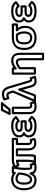

<svg xmlns="http://www.w3.org/2000/svg" viewBox="1690 -2522 1046 4467"><g transform="rotate(-90 2213.5 -288.0)"><path d="M495 -165C495 -114.6 504.1 -61 570 -61C579.4 -61 589.5 -62 597.5 -63.5L611.7 -16.9C590.9 -12.2 569.5 -10 544 -10C465.9 -10 446 -34 438.9 -105.5C438.9 -105.5 403.3 -145.2 390.6 -111.9C363.3 -40.2 321.5 -10 260 -10C125.5 -10 70 -101.8 70 -255C70 -406.9 136.9 -502 274 -502C325.5 -502 367.6 -485.3 403.8 -450.9C403.8 -450.9 436.7 -417 445.6 -464.4L449.8 -487H524.2C513 -432.5 505.6 -393.4 501.8 -367.1C497.3 -336.4 495 -307.8 495 -281ZM404 -514.4C366.2 -539.1 322 -552 274 -552C102.9 -552 20 -422.3 20 -255C20 -90.1 89.1 40 260 40C320.2 40 370.4 15 405.3 -33.2C427.8 16.6 475.4 40 544 40C584.2 40 620 34.8 651.4 23.5C663 19.4 670.9 5.7 666.9 -7.3L637.9 -102.3C631.2 -124.4 612.2 -121.8 603.3 -117.6C594.5 -113.4 583.7 -111 570 -111C546.1 -111 545 -111.4 545 -165V-281C545 -304.9 547.1 -331.2 551.2 -359.9C555.4 -388.4 564.8 -437.8 579.5 -506.8C585.4 -534.8 561.5 -537 555 -537H429C417.1 -537 406.5 -527.9 404 -514.4ZM151 -252C151 -167 169.7 -63 271 -63C321.4 -63 360.1 -98 387.3 -151.7C414.9 -206.2 430.5 -277.4 436 -365.5C436.4 -372.1 433.4 -379.3 429.9 -383.3C401.2 -416.6 352.9 -452 294 -452C180.3 -452 151 -354.6 151 -252ZM201 -252C201 -352.2 223.5 -402 294 -402C328.3 -402 361.4 -382.4 385.3 -358C379.7 -281 364.6 -217.6 342.7 -174.3C319.3 -128 295.2 -113 271 -113C220.1 -113 201 -162.5 201 -252Z M1073 -167C1073 -114.7 1091.5 -63 1154 -63C1160.3 -63 1168.6 -63.7 1173.4 -64.4L1183.9 -25.4C1162.5 -19.5 1136.8 -16 1114 -16C1032.8 -16 997 -60 997 -154V-418C997 -433.1 982.7 -443 972 -443H834C818.9 -443 809 -428.7 809 -418V-147C809 -96.6 807.8 -58.8 799.9 -25H712.2C725.3 -74 732 -115.9 732 -153V-416C732 -423.5 729.1 -445 702.9 -440.7C668.8 -435.1 637.7 -427.1 614.2 -418.1L596.5 -460.3C634.9 -475.4 687.2 -487 736 -487H1191V-443H1098C1082.9 -443 1073 -428.7 1073 -418ZM1123 -167V-393H1216C1226.7 -393 1241 -402.9 1241 -418V-512C1241 -522.7 1231.1 -537 1216 -537H736C667.6 -537 596.7 -518.1 552.5 -495.2C541.2 -489.4 535.9 -475.3 541 -463.3L578 -375.3C584.6 -359.5 601.1 -356.9 612.4 -362.8C629.8 -371.7 651.8 -379.2 682 -385.8V-153C682 -115.4 673.3 -66.5 655.1 -7.4C644.8 26.2 676.9 25 679 25H819C829.1 25 839.5 18.1 842.9 7.5C858.1 -41.3 859 -87.9 859 -147V-393H947V-154C947 -43 1002 34 1114 34C1152.6 34 1196.7 26.6 1225.2 12.4C1235.6 7.1 1241.2 -5.2 1238.1 -16.5L1215.1 -101.5C1209.3 -122.9 1190.9 -122 1181.5 -118.1C1173.4 -114.8 1164.4 -113 1154 -113C1130.6 -113 1123 -120.1 1123 -167Z M1513 -57C1570.6 -57 1615.2 -67.5 1649.4 -98.8L1692.2 -68C1656.4 -29.6 1601.4 -10 1515 -10C1383.4 -10 1299 -47.6 1299 -146C1299 -182.7 1329.9 -221.3 1356.3 -231.8C1356.3 -231.8 1401 -261.8 1355.6 -278.5C1324.2 -290 1299 -317.6 1299 -362C1299 -459.7 1389.9 -502 1520 -502C1601 -502 1654 -480.8 1685.7 -444.9L1637.6 -411.6C1610 -440.9 1574.1 -456 1521 -456C1461.7 -456 1380 -440.3 1380 -361C1380 -331.1 1394 -303.3 1423.5 -293.3C1446 -285.7 1475.7 -283 1515 -283H1599V-241H1510C1445.5 -241 1380 -228.5 1380 -150C1380 -76.9 1458.8 -57 1513 -57ZM1513 -107C1459.9 -107 1430 -125.9 1430 -150C1430 -184.9 1443.1 -191 1510 -191H1624C1634.7 -191 1649 -200.9 1649 -216V-308C1649 -318.7 1639.1 -333 1624 -333H1515C1478.3 -333 1452.3 -336.3 1439.5 -340.7C1433.7 -342.7 1430 -344.3 1430 -361C1430 -390.7 1459.2 -406 1521 -406C1573.4 -406 1590.6 -393.2 1612.9 -363.1C1620.6 -352.7 1636.1 -349.8 1647.2 -357.5L1735.2 -418.5C1745 -425.2 1749.5 -440.4 1742.3 -452.1C1700.3 -520.6 1622.5 -552 1520 -552C1386.4 -552 1249 -504.9 1249 -362C1249 -315.2 1268.6 -278.3 1299.3 -253.5C1271.9 -228.2 1249 -189.5 1249 -146C1249 -2.9 1380.6 40 1515 40C1622.6 40 1701.9 10.4 1748.7 -59C1756 -69.8 1753.6 -85.4 1742.6 -93.3L1660.6 -152.3C1650.5 -159.6 1634.7 -158.1 1626.3 -147.4C1603.7 -118.6 1574.5 -107 1513 -107Z M1916 -165C1916 -116.4 1924 -61 1991 -61C2003.8 -61 2018.5 -62.5 2028.2 -64.3L2042.4 -17.8C2018 -12.6 1992.2 -10 1965 -10C1867.3 -10 1840 -44.7 1840 -152V-487H1916ZM1966 -165V-512C1966 -522.7 1956.1 -537 1941 -537H1815C1804.3 -537 1790 -527.1 1790 -512V-152C1790 -28.5 1840.1 40 1965 40C2005.8 40 2044.6 34.7 2081.1 24C2094.6 20 2101.9 5.6 2097.9 -7.3L2068.9 -102.3C2063.9 -118.7 2047.7 -122.9 2035.9 -118.3C2024.1 -113.7 2009.3 -111 1991 -111C1966.9 -111 1966 -112.4 1966 -165ZM1887.3 -615H1840.3L1906.1 -741H1991.8ZM1899 -565C1906.1 -565 1913.5 -568.3 1918.2 -574L2064.2 -750C2096 -788.3 2045 -791 2045 -791H1891C1882.5 -791 1873.2 -785.9 1868.8 -777.6L1776.8 -601.6C1755.7 -561 1799 -565 1799 -565Z M2236 -664C2216.7 -664 2196 -658.5 2179.8 -653.1L2165.6 -698.1C2198.4 -711.2 2227 -717 2255 -717C2330.5 -717 2363.4 -679 2385.1 -608.7L2520.1 -156.6C2531.2 -121.9 2538.8 -100.8 2548.2 -86.6C2556.5 -74.2 2570.2 -62 2589 -62C2596.4 -62 2605.1 -63 2611.5 -64.2L2626 -18.2C2599.5 -12.5 2578.8 -10 2563 -10C2515.2 -10 2501.5 -19.8 2483.6 -47.9C2473.7 -63.4 2464.6 -84.8 2457.1 -111.6L2388.2 -369.5C2388.2 -369.5 2356.2 -413 2340.6 -371.8L2209.7 -25H2136L2342 -502.1C2344.3 -507.6 2344.6 -514.1 2342.8 -519.5C2327.3 -568.8 2316.9 -598.9 2308.7 -614.9C2296.8 -638.2 2276.4 -664 2236 -664ZM2236 -614C2251.9 -614 2254.8 -610.5 2264.3 -592.1C2268.8 -583.3 2278 -558.5 2292.3 -513.3L2075 -9.9C2058.1 29.3 2098 25 2098 25H2227C2237 25 2246.7 18.5 2250.4 8.8L2359.9 -281.4L2408.9 -98.4C2430.9 -19.6 2467.6 40 2563 40C2590.4 40 2623.6 34.5 2664.2 24.2C2679.9 20.2 2685.7 4.8 2681.8 -7.5L2651.8 -102.5C2642.1 -133.3 2613.2 -113 2591.5 -112C2586.4 -118 2579 -136.8 2567.9 -171.4L2432.9 -623.3C2407.7 -705 2356.3 -767 2255 -767C2212.6 -767 2168.9 -755.8 2124.3 -734.6C2113.3 -729.4 2107.4 -716.3 2111.2 -704.5L2140.2 -612.5C2146.9 -591 2165.6 -593.1 2174.6 -597.4C2189.8 -604.5 2219.7 -614 2236 -614Z M3034 -502C3135.3 -502 3171 -453.7 3171 -340V165H3095V-302C3095 -346.3 3091 -379.7 3077.3 -404.2C3061.7 -432.1 3031.1 -443 2998 -443C2973.7 -443 2948.4 -435 2921.6 -421.2C2895.5 -407.8 2870.2 -391.7 2845.7 -372.8C2839.4 -367.9 2836 -359.3 2836 -353V-25H2760V-487H2829V-451C2829 -451 2831.1 -400.4 2869.7 -431.6C2929.7 -480 2984.3 -502 3034 -502ZM2998 -393C3022.2 -393 3029.9 -386.5 3033.7 -379.8C3039.4 -369.6 3045 -343.1 3045 -302V190C3045 200.7 3054.9 215 3070 215H3196C3206.7 215 3221 205.1 3221 190V-340C3221 -469.1 3165.7 -552 3034 -552C2982.5 -552 2931.8 -534.5 2879 -500.2V-512C2879 -522.7 2869.1 -537 2854 -537H2735C2724.3 -537 2710 -527.1 2710 -512V0C2710 10.7 2719.9 25 2735 25H2861C2871.7 25 2886 15.1 2886 0V-340.5C2912.6 -359.9 2961 -393 2998 -393Z M3333 -240C3333 -418.2 3403.4 -487 3582 -487H3853V-444H3746C3746 -444 3693.5 -437 3728.1 -401.6C3775.3 -353.1 3798 -297.7 3798 -232C3798 -89.3 3713.5 -10 3568 -10C3417.3 -10 3333 -90.9 3333 -240ZM3283 -240C3283 -65 3393.5 40 3568 40C3736.9 40 3848 -62.5 3848 -232C3848 -291.6 3832.4 -344.6 3798.8 -394H3878C3888.7 -394 3903 -403.9 3903 -419V-512C3903 -522.7 3893.1 -537 3878 -537H3582C3381.4 -537 3283 -441.1 3283 -240ZM3717 -249C3717 -324 3696.3 -390.3 3656.8 -435.5C3652 -440.9 3644.6 -444 3638 -444H3566C3440.3 -444 3414 -349 3414 -237C3414 -140.3 3463.7 -61 3570 -61C3679.2 -61 3717 -149.4 3717 -249ZM3667 -249C3667 -157.5 3640.3 -111 3570 -111C3496.6 -111 3464 -156.4 3464 -237C3464 -347 3481.1 -394 3566 -394H3626.1C3651 -360.5 3667 -309.9 3667 -249Z M4187 -57C4244.6 -57 4289.2 -67.5 4323.4 -98.8L4366.2 -68C4330.4 -29.6 4275.4 -10 4189 -10C4057.4 -10 3973 -47.6 3973 -146C3973 -182.7 4003.9 -221.3 4030.3 -231.8C4030.3 -231.8 4075 -261.8 4029.6 -278.5C3998.2 -290 3973 -317.6 3973 -362C3973 -459.7 4063.9 -502 4194 -502C4275 -502 4328 -480.8 4359.7 -444.9L4311.6 -411.6C4284 -440.9 4248.1 -456 4195 -456C4135.7 -456 4054 -440.3 4054 -361C4054 -331.1 4068 -303.3 4097.5 -293.3C4120 -285.7 4149.7 -283 4189 -283H4273V-241H4184C4119.5 -241 4054 -228.5 4054 -150C4054 -76.9 4132.8 -57 4187 -57ZM4187 -107C4133.9 -107 4104 -125.9 4104 -150C4104 -184.9 4117.1 -191 4184 -191H4298C4308.7 -191 4323 -200.9 4323 -216V-308C4323 -318.7 4313.1 -333 4298 -333H4189C4152.3 -333 4126.3 -336.3 4113.5 -340.7C4107.7 -342.7 4104 -344.3 4104 -361C4104 -390.7 4133.2 -406 4195 -406C4247.4 -406 4264.6 -393.2 4286.9 -363.1C4294.6 -352.7 4310.1 -349.8 4321.2 -357.5L4409.2 -418.5C4419 -425.2 4423.5 -440.4 4416.3 -452.1C4374.3 -520.6 4296.5 -552 4194 -552C4060.4 -552 3923 -504.9 3923 -362C3923 -315.2 3942.6 -278.3 3973.3 -253.5C3945.9 -228.2 3923 -189.5 3923 -146C3923 -2.9 4054.6 40 4189 40C4296.6 40 4375.9 10.4 4422.7 -59C4430 -69.8 4427.6 -85.4 4416.6 -93.3L4334.6 -152.3C4324.5 -159.6 4308.7 -158.1 4300.3 -147.4C4277.7 -118.6 4248.5 -107 4187 -107Z"/></g></svg>

Font: Fog Sans
Style: Outline
Weight: 700
Foundry: Intel Corporation
Version: Version 1.00